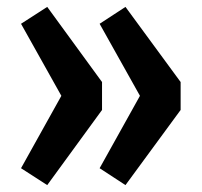

<svg xmlns="http://www.w3.org/2000/svg" viewBox="-20 -564 585 557"><path d="M117 -544 41 -495 158 -286 41 -76 117 -27 276 -245V-326ZM344 -544 269 -495 386 -286 269 -76 344 -27 504 -245V-326Z"/></svg>

Font: Fira Sans Condensed Medium
Style: Regular
Weight: 500
Width: 3
Designer: Carrois Corporate & Edenspiekermann AG
Foundry: Carrois Corporate GbR & Edenspiekermann AG
Version: Version 4.202;PS 004.202;hotconv 1.0.88;makeotf.lib2.5.64775